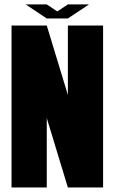

<svg xmlns="http://www.w3.org/2000/svg" viewBox="-20 -832 509 852"><path d="M187.5 0H31.2V-718.8H187.5L281.2 -410.6V-718.8H437.5V0H281.2L187.5 -308.1ZM187.5 -750 93.8 -812.5H187.5L234.4 -781.2L281.2 -812.5H375L281.2 -750Z"/></svg>

Font: Signwood
Style: Regular
Weight: 400
Designer: GGBotNet
Foundry: GGBotNet
Version: 0.95